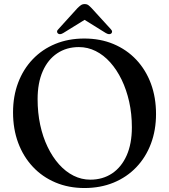

<svg xmlns="http://www.w3.org/2000/svg" viewBox="-20 -905 830 942"><path d="M393.5 -716Q472.5 -716 537.2 -688.8Q602 -661.5 648.8 -611.8Q695.5 -562 720.5 -494.5Q745.5 -427 745.5 -345.5Q745.5 -266.5 720.5 -200Q695.5 -133.5 649 -84.8Q602.5 -36 537.8 -9.2Q473 17.5 394.5 17.5Q316.5 17.5 252 -9.8Q187.5 -37 141 -86.8Q94.5 -136.5 69.2 -204.2Q44 -272 44 -353.5Q44 -433 69 -499.2Q94 -565.5 140.5 -614.2Q187 -663 251.2 -689.5Q315.5 -716 393.5 -716ZM627 -280.5Q627 -346.5 613.8 -405.8Q600.5 -465 576.8 -514Q553 -563 520.8 -599Q488.5 -635 449.5 -654.5Q410.5 -674 367 -674Q306.5 -674 260.8 -643.5Q215 -613 189.8 -555.8Q164.5 -498.5 164.5 -418.5Q164.5 -352 177.2 -292.5Q190 -233 213.8 -183.8Q237.5 -134.5 269.8 -98.5Q302 -62.5 341 -43Q380 -23.5 423 -23.5Q484 -23.5 530 -54.2Q576 -85 601.5 -142.5Q627 -200 627 -280.5ZM415 -820H375L499 -743Q516 -733 525.5 -740.5Q529.5 -743.5 529.8 -749.5Q530 -755.5 523.5 -762L430 -864.5Q421 -874 413.8 -879.5Q406.5 -885 395.5 -885Q384.5 -885 376.8 -879.5Q369 -874 359.5 -864.5L266.5 -762Q259.5 -755.5 260 -749.5Q260.5 -743.5 264.5 -740.5Q274 -733 290.5 -743Z"/></svg>

Font: Fraunces 24pt
Style: Regular
Weight: 400
Version: Version 1.000;[b76b70a41]